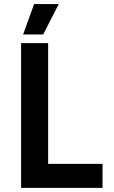

<svg xmlns="http://www.w3.org/2000/svg" viewBox="-20 -909 550 929"><path d="M264.2 -889.2 189 -742.2H91.8L145 -889.2ZM82 0V-700.2H212.9V-116.2H476.1V0Z"/></svg>

Font: Fixel Text SemiBold
Style: Regular
Weight: 600
Width: 4
Designer: AlfaBravo + MacPaw
Foundry: Kyrylo Tkachov, Marchela Mozhyna, Serhii Makarenko, Maria Weinstein, Zakhar Kryvoshyya
Version: Version 1.211